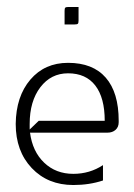

<svg xmlns="http://www.w3.org/2000/svg" viewBox="-20 -525 385 550"><path d="M165 -455V-494Q165 -501 167 -503Q169 -505 176 -505H205V-466Q205 -459 203 -457Q201 -455 194 -455ZM25 -170Q26 -249 67 -297Q108 -345 175 -345Q246 -345 283 -302.5Q320 -260 320 -179V-175Q320 -161 311 -153Q302 -145 288 -145H66Q73 -91 106.5 -59Q140 -27 190 -27Q237 -27 275 -52V-8Q236 5 190 5Q117 5 71 -43.5Q25 -92 25 -170ZM65 -170V-154L91 -179H280Q280 -245 253 -280Q226 -315 175 -315Q126 -315 95.5 -275Q65 -235 65 -170Z"/></svg>

Font: Glametrix
Style: Light
Weight: 300
Designer: gluk
Foundry: gluk
Version: Version 0.40